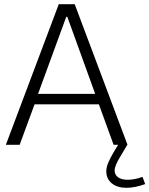

<svg xmlns="http://www.w3.org/2000/svg" viewBox="-20 -687 709 911"><path d="M144 -191.9 73.2 0H7.8L258.8 -667H334.5L585 0H519L449.2 -191.9ZM294.4 -607.4 160.6 -241.7H431.6L299.3 -607.4ZM656.2 152.3 668.9 186.5Q620.1 204.1 580.1 204.1Q536.6 204.1 510.5 182.9Q484.4 161.6 484.4 126Q484.4 106.9 493.4 85.4Q502.4 64 517.6 38.1L540.5 0V-5.4L582.5 -1L584 0L549.8 57.6Q523.9 100.1 523.9 122.1Q523.9 142.6 540.5 154.3Q557.1 166 585.9 166Q618.2 166 656.2 152.3Z"/></svg>

Font: Estedad-FD Light
Style: Regular
Weight: 300
Designer: Amin Abedi
Version: Version 7.3